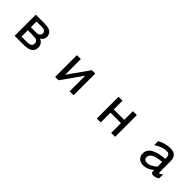

<svg xmlns="http://www.w3.org/2000/svg" viewBox="368 -1897 3264 3264"><g transform="rotate(45 2000.0 -265.0)"><path d="M298.8 -10.7V-518.6H514.6Q701.2 -518.6 701.2 -383.8Q701.2 -320.3 637.7 -283.2Q725.6 -243.2 725.6 -151.4Q725.6 -10.7 518.6 -10.7ZM390.6 -84H527.3Q633.8 -84 633.8 -158.2Q633.8 -200.2 604.5 -219.7Q580.1 -235.4 505.9 -235.4H390.6ZM390.6 -308.6H514.6Q609.4 -308.6 609.4 -379.9Q609.4 -445.3 514.6 -445.3H390.6Z M1279.3 -3.9V-526.4H1374V-150.4L1640.6 -526.4H1721.7V-3.9H1627V-379.9L1360.4 -3.9Z M2375 -317.4H2626V-526.4H2720.7V-3.9H2626V-239.3H2375V-3.9H2280.3V-526.4H2375Z M3588.9 -75.2Q3499 2.9 3401.4 2.9Q3324.2 2.9 3283.2 -43.9Q3251 -81.1 3251 -136.7Q3251 -315.4 3588.9 -342.8V-364.3Q3588.9 -454.1 3517.6 -454.1Q3410.2 -454.1 3290 -374V-469.7Q3403.3 -533.2 3527.3 -533.2Q3680.7 -533.2 3680.7 -372.1V-118.2Q3680.7 -94.7 3689.5 -94.7Q3705.1 -94.7 3749 -128.9V-32.2Q3690.4 2.9 3643.6 2.9Q3588.9 2.9 3588.9 -43ZM3588.9 -268.6Q3342.8 -249 3342.8 -139.6Q3342.8 -72.3 3420.9 -72.3Q3493.2 -72.3 3588.9 -155.3Z"/></g></svg>

Font: MotoyaLCedar
Style: W3 mono
Weight: 400
Version: Version 1.01